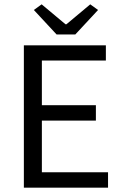

<svg xmlns="http://www.w3.org/2000/svg" viewBox="-20 -865 567 885"><path d="M90 0V-656H468V-586H173V-380H422V-309H173V-71H478V0ZM241 -706 136 -819 172 -845 282 -753H286L396 -845L432 -819L327 -706Z"/></svg>

Font: SourceSansPro
Style: Book
Weight: 400
Designer: Paul D. Hunt
Foundry: Adobe Systems Incorporated
Version: Version 2.021;PS 2.000;hotconv 1.0.86;makeotf.lib2.5.63406